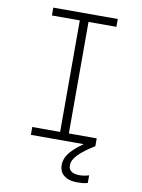

<svg xmlns="http://www.w3.org/2000/svg" viewBox="-101 -798 802 1085"><g transform="rotate(10 300.0 -255.5)"><path d="M115 0V-45H275V-685H115V-730H485V-685H325V-45H485V0ZM421 219Q382 219 358.5 207Q335 195 325.5 177Q316 159 316 138Q316 96 349 59Q382 22 441 -15L485 0Q426 36 394 68Q362 100 362 131Q362 149 371 159Q380 169 394.5 173Q409 177 424 177Q439 177 453 174.5Q467 172 479 168V212Q466 216 451.5 217.5Q437 219 421 219Z"/></g></svg>

Font: M PLUS Code Latin Expanded Light
Style: Regular
Weight: 300
Width: 7
Designer: Coji Morishita
Foundry: UNDERFOREST DESIGN
Version: Version 1.002; ttfautohint (v1.8.3)